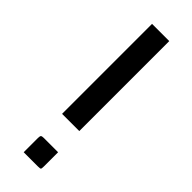

<svg xmlns="http://www.w3.org/2000/svg" viewBox="-176 -494 513 513"><g transform="rotate(45 80.0 -237.5)"><path d="M50 5V-49Q50 -56 52 -58Q54 -60 61 -60H115V-6Q115 2 113.5 3.5Q112 5 104 5ZM50 -140V-480H115V-140Z"/></g></svg>

Font: Glametrix
Style: Regular
Weight: 500
Designer: gluk
Foundry: gluk
Version: Version 0.40